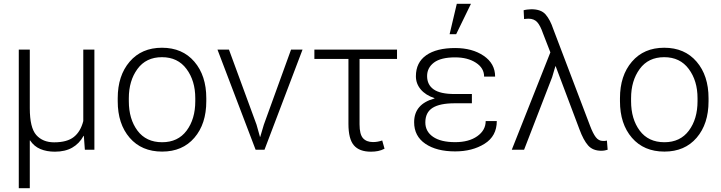

<svg xmlns="http://www.w3.org/2000/svg" viewBox="-20 -790 3803 1013"><path d="M137.2 -528.3V-219.2Q137.2 -116.2 171.4 -77.6Q205.6 -39.1 265.6 -39.1Q334 -39.1 369.6 -67.4Q405.3 -95.7 419.4 -151.4V-528.3H478V0H427.7L422.4 -73.2H420.9Q398.4 -32.2 361.1 -11Q323.7 10.3 269.5 10.3Q226.1 10.3 192.9 -3.7Q159.7 -17.6 138.7 -49.3L137.2 -48.8V203.1H79.1V-528.3Z M601.1 -272Q601.1 -391.1 664.1 -464.6Q727.1 -538.1 834.5 -538.1Q942.4 -538.1 1005.4 -464.6Q1068.4 -391.1 1068.4 -272V-255.9Q1068.4 -136.2 1005.6 -63.2Q942.9 9.8 835.4 9.8Q727.1 9.8 664.1 -63.2Q601.1 -136.2 601.1 -255.9ZM659.7 -255.9Q659.7 -162.1 705.3 -100.8Q751 -39.6 835.4 -39.6Q918.9 -39.6 964.6 -100.8Q1010.3 -162.1 1010.3 -255.9V-272Q1010.3 -363.8 964.1 -426Q918 -488.3 834.5 -488.3Q750.5 -488.3 705.1 -426Q659.7 -363.8 659.7 -272Z M1333.5 -132.3 1351.6 -67.9H1353L1372.1 -132.3L1515.6 -528.3H1576.2L1375.5 0H1328.6L1127.4 -528.3H1188Z M2074.7 -479H1877V-133.8Q1877 -81.1 1895.3 -60.8Q1913.6 -40.5 1947.8 -40.5Q1960.9 -40.5 1971.9 -42.5Q1982.9 -44.4 1996.6 -48.8L2008.8 -5.4Q1991.7 3.4 1974.6 6.8Q1957.5 10.3 1937 10.3Q1876 10.3 1847.2 -23.2Q1818.4 -56.6 1818.4 -136.2V-479H1638.7V-528.3H2074.7Z M2165 -145Q2165 -193.4 2191.9 -224.6Q2218.8 -255.9 2272.5 -270.5V-272Q2225.1 -288.1 2199.7 -318.4Q2174.3 -348.6 2174.3 -387.7Q2174.3 -460.4 2228.8 -498.5Q2283.2 -536.6 2381.3 -536.6Q2471.7 -536.6 2532 -495.6Q2592.3 -454.6 2592.3 -385.7H2534.2Q2534.2 -431.2 2490.7 -459.2Q2447.3 -487.3 2381.3 -487.3Q2306.2 -487.3 2269.8 -460Q2233.4 -432.6 2233.4 -388.7Q2233.4 -342.8 2268.1 -318.4Q2302.7 -293.9 2379.4 -293.9H2469.7V-245.1H2379.4Q2300.3 -245.1 2262.2 -220.9Q2224.1 -196.8 2224.1 -144Q2224.1 -96.2 2264.9 -68.1Q2305.7 -40 2381.3 -40Q2454.1 -40 2498.3 -71.5Q2542.5 -103 2542.5 -151.4H2601.1Q2601.1 -71.8 2536.6 -31.5Q2472.2 8.8 2381.3 8.8Q2283.2 8.8 2224.1 -31.5Q2165 -71.8 2165 -145ZM2390.1 -770H2464.8L2386.7 -609.4H2352.1Z M2745.1 0H2680.2L2883.8 -513.7L2844.7 -614.3Q2831.1 -654.3 2814.5 -672.9Q2797.9 -691.4 2768.1 -691.4Q2763.7 -691.4 2756.3 -690.7Q2749 -689.9 2745.1 -689.5L2742.7 -735.8Q2748.5 -737.8 2761.2 -739.5Q2773.9 -741.2 2783.7 -741.2Q2835 -741.2 2858.9 -713.4Q2882.8 -685.5 2898.9 -637.2L3093.3 -126Q3108.4 -85.9 3123.5 -66.2Q3138.7 -46.4 3161.1 -46.4Q3166 -46.4 3172.4 -46.6Q3178.7 -46.9 3182.1 -48.3L3186 0Q3180.7 2 3171.1 3.7Q3161.6 5.4 3152.8 5.4Q3107.4 5.4 3082.8 -22.7Q3058.1 -50.8 3037.1 -107.9L2911.6 -440.9L2910.2 -440.4L2893.1 -382.8Z M3251 -272Q3251 -391.1 3314 -464.6Q3377 -538.1 3484.4 -538.1Q3592.3 -538.1 3655.3 -464.6Q3718.3 -391.1 3718.3 -272V-255.9Q3718.3 -136.2 3655.5 -63.2Q3592.8 9.8 3485.4 9.8Q3377 9.8 3314 -63.2Q3251 -136.2 3251 -255.9ZM3309.6 -255.9Q3309.6 -162.1 3355.2 -100.8Q3400.9 -39.6 3485.4 -39.6Q3568.8 -39.6 3614.5 -100.8Q3660.2 -162.1 3660.2 -255.9V-272Q3660.2 -363.8 3614 -426Q3567.9 -488.3 3484.4 -488.3Q3400.4 -488.3 3355 -426Q3309.6 -363.8 3309.6 -272Z"/></svg>

Font: Franko
Style: Light
Weight: 300
Designer: Google
Version: Version 1.200310; 2013